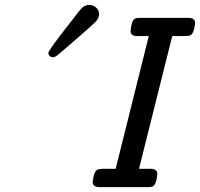

<svg xmlns="http://www.w3.org/2000/svg" viewBox="-20 -767 820 787"><path d="M178.2 -549.8Q178.2 -558.6 231 -627Q265.1 -670.9 290 -703.1Q291 -704.1 296.1 -710.9Q301.3 -717.8 303.7 -720.9Q306.2 -724.1 311.5 -730Q316.9 -735.8 321.5 -739Q326.2 -742.2 332.5 -744.6Q338.9 -747.1 346.2 -747.1Q361.3 -747.1 373.8 -736.1Q386.2 -725.1 386.2 -709Q386.2 -692.9 371.6 -677.5Q356.9 -662.1 286.1 -601.1Q244.1 -564.9 217.3 -542Q205.1 -532.2 197 -532.2Q189 -532.2 183.6 -537.6Q178.2 -543 178.2 -549.8ZM359.9 -21Q363.8 -61 377.9 -70.8Q383.8 -74.7 403.8 -75.2H454.1L589.8 -619.1H543.9Q515.1 -619.1 515.1 -640.1Q519 -683.1 533.7 -690.9Q539.6 -693.8 552.7 -693.8H752Q779.8 -693.8 779.8 -672.9Q775.9 -632.8 761.7 -623Q755.9 -619.1 735.8 -619.1H686L549.8 -75.2H595.7Q624.5 -75.2 625 -54.2Q621.1 -11.2 606 -2.9Q600.1 0 587.9 0H389.2Q359.9 0 359.9 -21Z"/></svg>

Font: CMU Concrete
Style: BoldItalic
Weight: 700
Italic angle: -14.04°
Version: Version 0.7.0